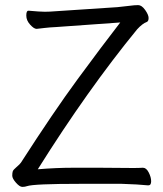

<svg xmlns="http://www.w3.org/2000/svg" viewBox="-20 -725 640 752"><path d="M374 -68 502 -67Q524 -67 539 -68H540Q553 -68 562.5 -49.5Q572 -31 572 -15Q572 1 561 1H560Q522 -3 457 -5H292Q112 -5 86 4Q78 7 67.5 7Q57 7 42.5 -9.5Q28 -26 28 -37Q28 -48 30 -54Q32 -60 45 -71Q58 -82 62 -88Q190 -287 284.5 -415.5Q379 -544 451 -637L199 -619Q175 -618 154.5 -615.5Q134 -613 124 -612H123Q113 -612 98 -628.5Q83 -645 83 -664Q83 -683 91 -683H93Q137 -679 155.5 -679Q174 -679 198 -681L440 -697Q463 -699 485 -702Q507 -705 521 -705Q535 -705 548.5 -686Q562 -667 562 -654.5Q562 -642 555 -639Q538 -633 517 -610Q323 -373 128 -62Q200 -68 264 -68Z"/></svg>

Font: ToneOZ-Pinyin-WenKai-Regular
Style: Regular
Weight: 400
Designer: Fontworks Inc.
Foundry: ToneOZ
Version: Version 0.240331